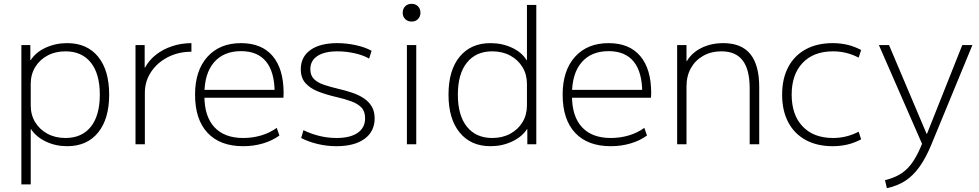

<svg xmlns="http://www.w3.org/2000/svg" viewBox="-20 -756 5129 1006"><path d="M332 -530Q436 -530 494 -459Q552 -388 552 -260Q552 -133 494 -61.5Q436 10 332 10Q271 10 220 -14.5Q169 -39 143 -79H141V210H92V-520H139V-441H141Q167 -482 219 -506Q271 -530 332 -530ZM323 -487Q270 -487 229 -465Q188 -443 164.5 -404.5Q141 -366 141 -316V-204Q141 -154 164.5 -115.5Q188 -77 229 -55Q270 -33 323 -33Q409 -33 456 -92Q503 -151 503 -260Q503 -369 456 -428Q409 -487 323 -487Z M690 0V-520H738V-402H740Q761 -441 797.5 -469.5Q834 -498 882 -514Q930 -530 983 -530V-485Q915 -485 859.5 -456.5Q804 -428 771.5 -379Q739 -330 739 -270V0Z M1254 10Q1133 10 1067.5 -60Q1002 -130 1002 -260Q1002 -386 1066.5 -458Q1131 -530 1243 -530Q1351 -530 1408.5 -462.5Q1466 -395 1466 -268Q1466 -261 1465.5 -255Q1465 -249 1465 -244H1029V-285H1431L1419 -270Q1419 -378 1374.5 -433Q1330 -488 1243 -488Q1152 -488 1101.5 -429.5Q1051 -371 1051 -263V-253Q1051 -146 1103.5 -89.5Q1156 -33 1254 -33Q1304 -33 1349 -46.5Q1394 -60 1430 -86L1444 -46Q1407 -19 1358 -4.5Q1309 10 1254 10Z M1743 10Q1693 10 1644.5 -1.5Q1596 -13 1558 -33L1570 -74Q1608 -55 1652.5 -44Q1697 -33 1743 -33Q1815 -33 1854 -60Q1893 -87 1893 -136Q1893 -173 1873.5 -193Q1854 -213 1819.5 -225.5Q1785 -238 1741 -248Q1689 -260 1647 -276.5Q1605 -293 1580.5 -320.5Q1556 -348 1556 -393Q1556 -458 1606.5 -494Q1657 -530 1747 -530Q1795 -530 1843.5 -519.5Q1892 -509 1927 -490L1914 -449Q1883 -467 1838 -477Q1793 -487 1748 -487Q1680 -487 1643 -462.5Q1606 -438 1606 -393Q1606 -361 1625 -342Q1644 -323 1676.5 -312Q1709 -301 1751 -291Q1791 -282 1826 -270Q1861 -258 1887 -240.5Q1913 -223 1928 -197.5Q1943 -172 1943 -136Q1943 -67 1890 -28.5Q1837 10 1743 10Z M2112 0V-520H2161V0ZM2137 -643Q2116 -643 2103 -656Q2090 -669 2090 -689Q2090 -710 2103 -723Q2116 -736 2137 -736Q2157 -736 2170 -723Q2183 -710 2183 -689Q2183 -669 2170 -656Q2157 -643 2137 -643Z M2550 10Q2447 10 2388.5 -61.5Q2330 -133 2330 -260Q2330 -388 2388.5 -459Q2447 -530 2550 -530Q2611 -530 2662.5 -506Q2714 -482 2739 -441H2741V-730H2790V0H2743V-79H2741Q2715 -39 2663 -14.5Q2611 10 2550 10ZM2559 -33Q2612 -33 2653 -55Q2694 -77 2717.5 -115.5Q2741 -154 2741 -204V-316Q2741 -366 2717.5 -404.5Q2694 -443 2653 -465Q2612 -487 2559 -487Q2474 -487 2426.5 -428Q2379 -369 2379 -260Q2379 -151 2426.5 -92Q2474 -33 2559 -33Z M3180 10Q3059 10 2993.5 -60Q2928 -130 2928 -260Q2928 -386 2992.5 -458Q3057 -530 3169 -530Q3277 -530 3334.5 -462.5Q3392 -395 3392 -268Q3392 -261 3391.5 -255Q3391 -249 3391 -244H2955V-285H3357L3345 -270Q3345 -378 3300.5 -433Q3256 -488 3169 -488Q3078 -488 3027.5 -429.5Q2977 -371 2977 -263V-253Q2977 -146 3029.5 -89.5Q3082 -33 3180 -33Q3230 -33 3275 -46.5Q3320 -60 3356 -86L3370 -46Q3333 -19 3284 -4.5Q3235 10 3180 10Z M3528 0V-520H3577V-436H3579Q3605 -480 3655.5 -505Q3706 -530 3770 -530Q3865 -530 3911.5 -472.5Q3958 -415 3958 -300V0H3908V-293Q3908 -391 3871.5 -439Q3835 -487 3760 -487Q3706 -487 3664.5 -463.5Q3623 -440 3600 -399Q3577 -358 3577 -303V0Z M4343 10Q4261 10 4201.5 -22.5Q4142 -55 4110 -115.5Q4078 -176 4078 -260Q4078 -344 4110 -404.5Q4142 -465 4201.5 -497.5Q4261 -530 4343 -530Q4383 -530 4419.5 -521.5Q4456 -513 4492 -494L4479 -454Q4446 -471 4413 -479Q4380 -487 4345 -487Q4243 -487 4185.5 -426.5Q4128 -366 4128 -260Q4128 -154 4185.5 -93.5Q4243 -33 4345 -33Q4380 -33 4413 -41Q4446 -49 4479 -66L4492 -26Q4456 -7 4419.5 1.5Q4383 10 4343 10Z M4617 188Q4667 176 4703 152.5Q4739 129 4766.5 86.5Q4794 44 4818 -20L4820 18L4585 -520H4638L4835 -55H4837L5022 -520H5075L4861 -1Q4832 70 4798.5 117Q4765 164 4724 191Q4683 218 4627 230Z"/></svg>

Font: M PLUS 2 Thin Light
Style: Regular
Weight: 300
Version: Version 1.001